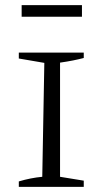

<svg xmlns="http://www.w3.org/2000/svg" viewBox="-20 -725 399 745"><path d="M53 0V-21Q76 -28 99 -32.5Q122 -37 144 -39L152 -481L53 -498V-521H305V-500Q286 -495 263.5 -490.5Q241 -486 213 -482V-39L305 -24V0ZM64 -660V-705H298V-660Z"/></svg>

Font: Piazzolla SC Light
Style: Regular
Weight: 300
Designer: Juan Pablo del Peral
Foundry: Huerta Tipografica
Version: Version 1.330